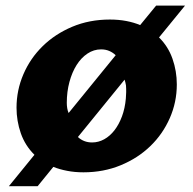

<svg xmlns="http://www.w3.org/2000/svg" viewBox="-20 -596 680 675"><path d="M273.4 9.8Q242.7 9.8 216.1 4.6Q189.5 -0.5 167.5 -9.3L112.3 58.6H11.2L101.1 -51.8Q68.4 -84 53.2 -127.4Q38.1 -170.9 38.1 -217.3Q38.1 -278.8 62.3 -335Q86.4 -391.1 130.1 -433.8Q173.8 -476.6 234.1 -502Q294.4 -527.3 366.2 -527.3Q397 -527.3 423.8 -522.2Q450.7 -517.1 472.7 -507.8L528.8 -576.2H630.4L539.1 -464.4Q571.3 -432.6 586.4 -389.4Q601.6 -346.2 601.6 -299.3Q601.6 -236.8 576.9 -180.7Q552.2 -124.5 508.5 -82.3Q464.8 -40 404.5 -15.1Q344.2 9.8 273.4 9.8ZM214.8 -234.4Q214.8 -225.1 216.3 -215.8Q217.8 -206.5 221.2 -198.7L386.7 -401.9Q376.5 -411.6 363.8 -417Q351.1 -422.4 335.4 -422.4Q309.6 -422.4 287.6 -407.7Q265.6 -393.1 249.5 -367.7Q233.4 -342.3 224.1 -307.9Q214.8 -273.4 214.8 -234.4ZM303.7 -95.2Q326.2 -95.2 346.4 -106.4Q366.7 -117.7 382.6 -138.2Q398.4 -158.7 408.9 -187Q419.4 -215.3 422.4 -249.5Q423.3 -260.7 423.6 -272.2Q423.8 -283.7 422.9 -295.9Q421.9 -301.3 420.7 -306.4Q419.4 -311.5 418 -315.9L253.9 -114.3Q274.4 -95.2 303.7 -95.2Z"/></svg>

Font: Proza Libre
Style: Bold Italic
Weight: 700
Designer: Jasper de Waard
Foundry: Jasper de Waard
Version: Version 1.000; ttfautohint (v1.4.1.8-43bc)